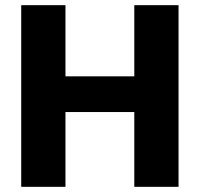

<svg xmlns="http://www.w3.org/2000/svg" viewBox="-20 -722 771 742"><path d="M670 -702V0H499V-289H233V0H62V-702H233V-427H499V-702Z"/></svg>

Font: Fz Poppins
Style: Bold
Weight: 700
Designer: Ninad Kale (Devanagari), Jonny Pinhorn (Latin)
Foundry: Indian Type Foundry
Version: Vit hóa bi Vntype.Com & FontZin.Com